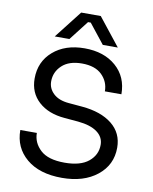

<svg xmlns="http://www.w3.org/2000/svg" viewBox="-102 -1028 893 1121"><g transform="rotate(10 344.5 -467.0)"><path d="M246 -788H159L287 -952H403L533 -788H444L352 -904H336ZM343 18Q209 18 132.5 -46.5Q56 -111 56 -215H154Q154 -157 199.5 -114.5Q245 -72 343 -72Q437 -72 485 -111.5Q533 -151 533 -211Q533 -257 493.5 -286Q454 -315 380 -322L299 -329Q201 -337 143.5 -389.5Q86 -442 86 -526Q86 -626 157.5 -688Q229 -750 344 -750Q459 -750 530 -688Q601 -626 601 -523H503Q503 -580 462.5 -620Q422 -660 344 -660Q267 -660 225.5 -621Q184 -582 184 -526Q184 -484 216 -454Q248 -424 307 -419L388 -412Q501 -402 566 -350Q631 -298 631 -211Q631 -109 551.5 -45.5Q472 18 343 18Z"/></g></svg>

Font: Sora
Style: Regular
Weight: 400
Designer: Jonathan Barnbrook, Julián Moncada
Foundry: Barnbrook Fonts
Version: Version 2.000